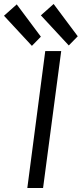

<svg xmlns="http://www.w3.org/2000/svg" viewBox="-95 -942 410 963"><path d="M132 -686H212L121 1H42ZM-75 -863 -11 -920 110 -758 65 -712ZM110 -865 174 -922 295 -760 250 -714Z"/></svg>

Font: Bellota
Style: Bold Italic
Weight: 700
Italic angle: -7.5°
Designer: Kemie Guaida
Foundry: Kemie Guaida
Version: Version 4.001